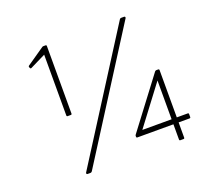

<svg xmlns="http://www.w3.org/2000/svg" viewBox="-125 -888 1129 1042"><g transform="rotate(-20 440.0 -367.0)"><path d="M217 -332Q211 -332 211 -338V-689L122 -645Q116 -642 114 -647L111 -653Q109 -658 113 -661L216 -732Q219 -734 223 -734H235Q241 -734 241 -728V-338Q241 -332 235 -332ZM211 0Q207 0 205.5 -3Q204 -6 206 -10L663 -729Q665 -732 667 -733Q669 -734 672 -734H689Q693 -734 694.5 -731Q696 -728 694 -724L237 -5Q233 0 228 0ZM747 0Q741 0 741 -6V-94H533Q527 -94 527 -100V-105Q527 -108 530 -112L746 -398Q750 -402 754 -402H765Q771 -402 771 -396V-123H834Q840 -123 840 -117V-100Q840 -94 834 -94H771V-6Q771 0 765 0ZM572 -123H741V-347Z"/></g></svg>

Font: LINE Seed Sans TH App Thin
Style: Regular
Weight: 250
Designer: Dalton Maag Ltd | Thai characters by Cadson Demak Co.,Ltd.
Foundry: Dalton Maag Ltd
Version: Version 1.003